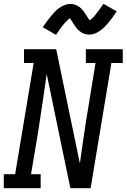

<svg xmlns="http://www.w3.org/2000/svg" viewBox="-30 -995 669 1015"><path d="M-10 0V-74H50L148 -662H97V-735H267L392 -132Q394 -141 395 -149Q396 -157 397 -165L413 -276Q419 -317 425.5 -358.5Q432 -400 439 -441L475 -662H424V-735H619V-662H559L449 0H342L217 -603Q215 -594 214 -586Q213 -578 212 -570L196 -459Q190 -418 183.5 -376.5Q177 -335 171 -294L134 -74H185V0ZM266 -811 196 -851Q208 -869 219 -883.5Q230 -898 240 -910Q250 -922 259.5 -932.5Q269 -943 282.5 -952.5Q296 -962 311 -968Q326 -974 341 -974Q347 -974 352 -973.5Q357 -973 362 -971.5Q367 -970 372 -968Q377 -966 381.5 -963.5Q386 -961 390 -958Q394 -955 397 -952Q400 -949 404 -944.5Q408 -940 411.5 -936Q415 -932 417.5 -928Q420 -924 422.5 -920Q425 -916 427.5 -912Q430 -908 433 -903.5Q436 -899 439 -894.5Q442 -890 444 -888Q448 -890 454 -895.5Q460 -901 463.5 -904.5Q467 -908 470.5 -912Q474 -916 478 -921.5Q482 -927 486.5 -932.5Q491 -938 496 -945Q501 -952 506 -959.5Q511 -967 517 -975L587 -935Q575 -917 564.5 -902.5Q554 -888 544 -876Q534 -864 524 -854Q514 -844 501 -834Q488 -824 472.5 -818Q457 -812 442 -812Q436 -812 429.5 -813Q423 -814 417.5 -815.5Q412 -817 406.5 -820Q401 -823 396 -826.5Q391 -830 387 -833.5Q383 -837 378.5 -842Q374 -847 370.5 -852Q367 -857 364 -861.5Q361 -866 358 -870.5Q355 -875 351.5 -881Q348 -887 344.5 -891.5Q341 -896 339 -899Q336 -896 329.5 -890.5Q323 -885 320 -881.5Q317 -878 313 -874Q309 -870 305 -865Q301 -860 296.5 -854Q292 -848 287 -841Q282 -834 277 -826.5Q272 -819 266 -811Z"/></svg>

Font: Iosevka Slab Extended Oblique
Style: Regular
Weight: 400
Width: 7
Italic angle: -9°
Monospace: yes
Designer: Belleve Invis
Foundry: Belleve Invis
Version: Version 11.1.0; ttfautohint (v1.8.3)